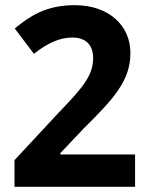

<svg xmlns="http://www.w3.org/2000/svg" viewBox="-20 -722 575 742"><path d="M502 0V-125H213V-130L304 -226C419 -340 484 -410 484 -517C484 -625 399 -702 269 -702C155 -702 94 -658 37 -612L111 -514C163 -555 210 -577 260 -577C308 -577 340 -551 340 -498C340 -433 304 -387 207 -287L36 -103V0Z"/></svg>

Font: Noto Sans Kannada SemiCondensed
Style: Bold
Weight: 700
Width: 4
Designer: Jelle Bosma - Monotype Design Team
Foundry: Monotype Imaging Inc.
Version: Version 2.005